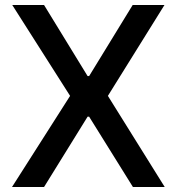

<svg xmlns="http://www.w3.org/2000/svg" viewBox="-20 -747 706 767"><path d="M336 -443 510 -727H637L411 -364L638 0H511L336 -281H330L156 0H28L260 -364L29 -727H156L330 -443Z"/></svg>

Font: Sinter Medium
Style: Regular
Weight: 500
Foundry: Adobe & rsms
Version: Version 1.000